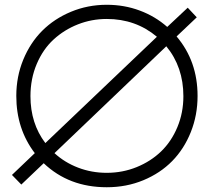

<svg xmlns="http://www.w3.org/2000/svg" viewBox="-20 -767 870 800"><path d="M424.8 -688Q361.8 -688 304.7 -665.5Q247.6 -643.1 203.4 -602.5Q159.2 -562 133.1 -500.5Q106.9 -439 106.9 -366.2Q106.9 -252.9 168.9 -170.9L633.8 -613.8Q545.4 -688 424.8 -688ZM29.8 -38.1 125 -128.9Q47.9 -230 47.9 -367.2Q47.9 -447.8 76.9 -518.3Q106 -588.9 156 -638.9Q206.1 -689 275.9 -718Q345.7 -747.1 424.8 -747.1Q497.6 -747.1 562 -723.1Q626.5 -699.2 676.8 -654.8L762.2 -734.9L799.8 -694.8L715.8 -615.2Q803.2 -512.2 803.2 -367.2Q803.2 -287.1 775.1 -216.8Q747.1 -146.5 697.5 -95.9Q647.9 -45.4 577.4 -16.1Q506.8 13.2 424.8 13.2Q267.1 13.2 162.1 -86.9L68.8 2ZM207 -128.9Q249.5 -89.8 305.7 -68.4Q361.8 -46.9 424.8 -46.9Q490.7 -46.9 549.6 -70.8Q608.4 -94.7 651.4 -136.2Q694.3 -177.7 719.2 -237.5Q744.1 -297.4 744.1 -366.2Q744.1 -487.8 672.9 -574.2Z"/></svg>

Font: Kreadon Light
Style: Regular
Weight: 300
Designer: kohakuno
Foundry: StudioGnu
Version: Version 1.000;Glyphs 3.1.2 (3151)